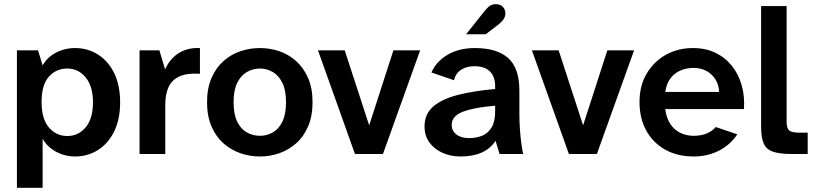

<svg xmlns="http://www.w3.org/2000/svg" viewBox="-20 -737 3906 919"><path d="M61 162V-496H162L184 -424Q199 -451 223.5 -469.5Q248 -488 277.5 -497.5Q307 -507 339 -507Q400 -507 449 -476Q498 -445 526.5 -387Q555 -329 555 -247Q555 -166 526.5 -108Q498 -50 449 -19Q400 12 339 12Q307 12 277.5 2Q248 -8 223.5 -27Q199 -46 184 -73V162ZM302 -86Q355 -86 390 -127.5Q425 -169 425 -247Q425 -324 390 -366.5Q355 -409 302 -409Q249 -409 214 -370Q179 -331 179 -249Q179 -168 214 -127Q249 -86 302 -86Z M648 0V-496H743L770 -405Q786 -440 810 -463Q834 -486 866 -497.5Q898 -509 937 -507V-384Q879 -388 842 -372.5Q805 -357 788 -322.5Q771 -288 771 -234V0Z M1224 12Q1176 12 1131 -3.5Q1086 -19 1050 -50.5Q1014 -82 992.5 -131.5Q971 -181 971 -248Q971 -315 992.5 -364Q1014 -413 1050 -445Q1086 -477 1131 -492Q1176 -507 1224 -507Q1272 -507 1316.5 -492Q1361 -477 1397 -445Q1433 -413 1454.5 -364Q1476 -315 1476 -248Q1476 -181 1454.5 -131.5Q1433 -82 1397 -50.5Q1361 -19 1316.5 -3.5Q1272 12 1224 12ZM1224 -87Q1257 -87 1285.5 -103Q1314 -119 1331.5 -154.5Q1349 -190 1349 -248Q1349 -305 1331.5 -340.5Q1314 -376 1285.5 -392.5Q1257 -409 1224 -409Q1191 -409 1162 -392.5Q1133 -376 1115.5 -340.5Q1098 -305 1098 -248Q1098 -190 1115.5 -154.5Q1133 -119 1162 -103Q1191 -87 1224 -87Z M1679 0 1502 -496H1630L1747 -137L1863 -496H1991L1813 0Z M2184 12Q2137 12 2098 -5.5Q2059 -23 2035.5 -55Q2012 -87 2012 -132Q2012 -191 2053.5 -227Q2095 -263 2171 -282.5Q2247 -302 2350 -311V-324Q2350 -370 2325 -395Q2300 -420 2250 -420Q2213 -420 2187 -403Q2161 -386 2153 -353L2045 -390Q2068 -443 2122.5 -475Q2177 -507 2253 -507Q2359 -507 2412.5 -459Q2466 -411 2466 -303V-191Q2466 -155 2468.5 -119.5Q2471 -84 2475 -53.5Q2479 -23 2484 0H2371L2352 -63Q2327 -25 2285 -6.5Q2243 12 2184 12ZM2225 -76Q2260 -76 2288 -87.5Q2316 -99 2333 -127Q2350 -155 2350 -204V-231Q2251 -223 2196.5 -202.5Q2142 -182 2142 -139Q2142 -111 2164.5 -93.5Q2187 -76 2225 -76ZM2211 -573 2301 -686Q2315 -703 2326 -710Q2337 -717 2353 -717Q2374 -717 2386.5 -704.5Q2399 -692 2399 -672Q2399 -659 2391 -646Q2383 -633 2361 -616L2305 -573Z M2703 0 2526 -496H2654L2771 -137L2887 -496H3015L2837 0Z M3301 12Q3222 12 3163.5 -21Q3105 -54 3073 -112.5Q3041 -171 3041 -249Q3041 -328 3076 -386Q3111 -444 3168.5 -475.5Q3226 -507 3297 -507Q3357 -507 3404 -484.5Q3451 -462 3483 -422Q3515 -382 3530 -329Q3545 -276 3541 -215H3164Q3169 -179 3182.5 -154Q3196 -129 3215 -114.5Q3234 -100 3256 -93.5Q3278 -87 3299 -87Q3337 -87 3363.5 -98.5Q3390 -110 3406 -129L3509 -94Q3475 -43 3420.5 -15.5Q3366 12 3301 12ZM3164 -297H3422Q3421 -330 3405 -356Q3389 -382 3362 -397Q3335 -412 3299 -412Q3269 -412 3240.5 -401Q3212 -390 3191.5 -365Q3171 -340 3164 -297Z M3767 0Q3713 0 3681 -10.5Q3649 -21 3636 -49Q3623 -77 3623 -130V-708H3745V-157Q3745 -124 3757 -113Q3769 -102 3807 -102H3846V0Z"/></svg>

Font: Atkinson Hyperlegible Next SemiBold
Style: Regular
Weight: 600
Designer: Elliott Scott, Megan Eiswerth, Linus Boman, Theodore Petrosky, Letters from Sweden
Foundry: Applied Design Works, Letters from Sweden
Version: Version 2.001